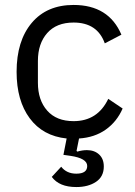

<svg xmlns="http://www.w3.org/2000/svg" viewBox="-20 -548 543 775"><path d="M288 207Q219 207 189 166L227 125Q249 153 288 153Q332 153 332 122Q332 91 264 81L236 77L249 11Q153 1 100 -70.5Q47 -142 47 -258Q47 -383 108 -455.5Q169 -528 277 -528Q419 -528 470 -408L403 -373Q373 -457 277 -457Q208 -457 170.5 -414.5Q133 -372 133 -302V-214Q133 -144 170.5 -101.5Q208 -59 277 -59Q374 -59 417 -149L475 -110Q452 -57 407 -25Q362 7 299 11L289 61L292 64Q312 58 331 58Q361 58 380 75.5Q399 93 399 124Q399 165 367.5 186Q336 207 288 207Z"/></svg>

Font: Anuphan
Style: Regular
Weight: 400
Designer: Mike Abbink, Paul van der Laan, Pieter van Rosmalen, Mint Tantisuwanna
Foundry: Bold Monday; Cadson Demak
Version: Version 3.002;hotconv 1.0.109;makeotfexe 2.5.65596